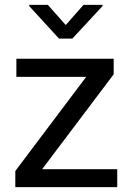

<svg xmlns="http://www.w3.org/2000/svg" viewBox="-20 -770 536 790"><path d="M153.3 -73.7H462.4V0H43V-66.4L334.5 -453.6H47.4V-528.3H447.8V-464.4ZM250.5 -667 323.7 -750H401.9V-745.1L277.8 -611.3H222.7L100.1 -745.1V-750H176.8Z"/></svg>

Font: Roboto
Style: Regular
Weight: 400
Designer: Google
Version: Version 2.001047; 2015